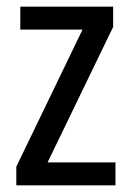

<svg xmlns="http://www.w3.org/2000/svg" viewBox="-20 -608 393 577"><path d="M327 -51H29V-107L228 -519H41V-588H320V-527L123 -120H327Z"/></svg>

Font: Noto Sans Tamil UI Condensed
Style: Regular
Weight: 400
Width: 3
Designer: Jelle Bosma - Monotype Design Team
Foundry: Monotype Imaging Inc.
Version: Version 2.004; ttfautohint (v1.8.4.7-5d5b)